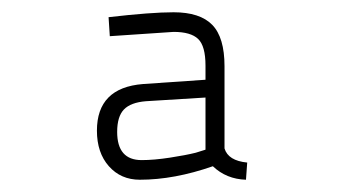

<svg xmlns="http://www.w3.org/2000/svg" viewBox="-20 -679 558 313"><path d="M346 -571V-437Q352 -417 383 -414L381 -386Q349 -387 327 -408Q264 -386 208 -386Q177 -386 157.5 -408Q138 -430 138 -466Q138 -536 213 -542L315 -549V-572Q315 -604 303 -615.5Q291 -627 263 -627L159 -620L157 -651Q226 -659 263 -659Q306 -659 326 -638.5Q346 -618 346 -571ZM315 -520 218 -514Q193 -512 182 -500.5Q171 -489 171 -464Q171 -418 211 -418Q231 -418 257 -422Q283 -426 299 -430L315 -435Z"/></svg>

Font: TypoPRO Titillium Text
Style: 250 wt
Weight: 300
Designer: Accademia di Belle Arti di Urbino and others
Foundry: Accademia di Belle Arti di Urbino and others.
Version: Version 25.000